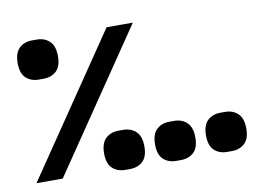

<svg xmlns="http://www.w3.org/2000/svg" viewBox="-70 -720 1135 835"><g transform="rotate(-10 497.5 -302.5)"><path d="M447 -615H563L145 0H29ZM39 -528Q39 -573 61 -594Q83 -615 118 -615H138Q173 -615 195 -594Q217 -573 217 -528Q217 -483 195 -462.5Q173 -442 138 -442H118Q83 -442 61 -462.5Q39 -483 39 -528ZM341 -76Q341 -121 363 -142Q385 -163 420 -163H440Q475 -163 497 -142Q519 -121 519 -76Q519 -31 497 -10.5Q475 10 440 10H420Q385 10 363 -10.5Q341 -31 341 -76ZM791 -76Q791 -121 813 -142Q835 -163 870 -163H890Q925 -163 947 -142Q969 -121 969 -76Q969 -31 947 -10.5Q925 10 890 10H870Q835 10 813 -10.5Q791 -31 791 -76ZM566 -76Q566 -121 588 -142Q610 -163 645 -163H665Q700 -163 722 -142Q744 -121 744 -76Q744 -31 722 -10.5Q700 10 665 10H645Q610 10 588 -10.5Q566 -31 566 -76Z"/></g></svg>

Font: IBM Plex Sans Arabic SemiBold
Style: Regular
Weight: 600
Designer: Mike Abbink, Paul van der Laan, Pieter van Rosmalen, Wael Morcos, Khajak Apelian
Foundry: Bold Monday
Version: Version 1.1